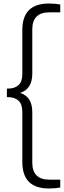

<svg xmlns="http://www.w3.org/2000/svg" viewBox="-20 -838 362 1088"><path d="M257 230Q106.5 230 106.5 80V-204.5Q106.5 -247 85.2 -267.2Q64 -287.5 25 -287.5H19V-336H25Q64 -336 85.2 -356Q106.5 -376 106.5 -418.5V-668Q106.5 -818 257 -818Q293.5 -818 321.5 -812.5V-768H260Q163 -768 163 -672V-421Q163 -333.5 94 -311.5Q163 -290 163 -202.5V84Q163 180 260 180H321.5V224.5Q293.5 230 257 230Z"/></svg>

Font: Encode Sans Condensed Condensed Light
Style: Regular
Weight: 300
Width: 3
Designer: Multiple Designers
Foundry: Impallari Type
Version: Version 3.000; ttfautohint (v1.8.3) -l 8 -r 50 -G 200 -x 14 